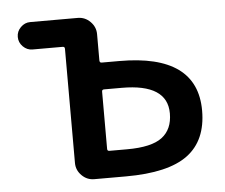

<svg xmlns="http://www.w3.org/2000/svg" viewBox="-43 -594 725 620"><g transform="rotate(-5 319.5 -283.5)"><path d="M294.9 -307.6Q288.1 -307.6 288.1 -300.8V-115.2Q288.1 -108.4 294.9 -108.4H352.5Q431.6 -108.4 465.8 -134.3Q500 -160.2 500 -211.9Q500 -307.6 352.5 -307.6ZM180.7 -449.2Q180.7 -456.1 173.8 -456.1H76.2Q58.6 -456.1 45.4 -469.2Q32.2 -482.4 32.2 -500.5Q32.2 -518.6 45.4 -531.7Q58.6 -544.9 76.2 -544.9H230.5Q253.9 -544.9 271 -527.8Q288.1 -510.7 288.1 -487.3V-402.3Q288.1 -394.5 294.9 -394.5H352.5Q604.5 -394.5 604.5 -211.9Q604.5 -115.2 541.5 -68.4Q478.5 -21.5 340.8 -21.5H238.3Q214.8 -21.5 197.8 -38.6Q180.7 -55.7 180.7 -79.1Z"/></g></svg>

Font: Gen Jyuu Gothic Medium
Style: Regular
Weight: 500
Designer: [Source Han Sans]
Ryoko NISHIZUKA  (kana & ideographs); Paul D. Hunt (Latin, Greek & Cyrillic); Wenlong ZHANG  (bopomofo
Version: Version 1.002.20150607